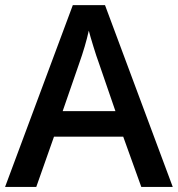

<svg xmlns="http://www.w3.org/2000/svg" viewBox="-20 -737 701 757"><path d="M537.1 0 465.8 -198.2H192.9L123 0H0L267.1 -716.8H394L661.1 0ZM435.1 -298.8 368.2 -493.2Q360.8 -512.7 347.9 -554.7Q335 -596.7 330.1 -616.2Q316.9 -556.2 291.5 -484.9L227.1 -298.8Z"/></svg>

Font: f0_1792           
Style: Regular
Weight: 600
Foundry: Ascender Corporation
Version: Version 1.10